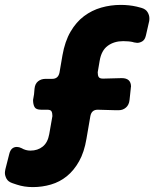

<svg xmlns="http://www.w3.org/2000/svg" viewBox="-71 -754 630 784"><path d="M-33 -126Q-26 -154 -2 -154Q7 -154 17 -149Q34 -139 53 -139Q83 -139 103.5 -155.5Q124 -172 130 -206L143 -280Q143 -292 139.5 -299Q136 -306 122 -306H97Q76 -306 70 -317Q64 -328 64 -346L68 -369L70 -392Q72 -412 84.5 -422Q97 -432 115 -432H142Q167 -432 172 -458L184 -528Q194 -585 217 -624.5Q240 -664 272 -688Q304 -712 342.5 -723Q381 -734 422 -734Q456 -734 487 -727L506 -722Q524 -717 531.5 -704.5Q539 -692 539 -679Q539 -671 538 -667L525 -610Q521 -592 510.5 -585.5Q500 -579 489 -579Q485 -579 475 -581L473 -582Q456 -586 432 -586Q395 -586 369 -567Q343 -548 336 -506L328 -459Q328 -446 332 -439.5Q336 -433 350 -433L426 -435Q464 -435 464 -400L463 -395V-393L458 -346Q456 -326 443.5 -315Q431 -304 414 -304H399L328 -306Q303 -306 298 -280L282 -187Q273 -133 252 -95.5Q231 -58 202 -34.5Q173 -11 137 -0.5Q101 10 63 10Q28 10 -2 0L-20 -6Q-38 -12 -44.5 -24.5Q-51 -37 -51 -48Q-51 -53 -49 -63Z"/></svg>

Font: Bangerz 2
Style: Regular
Weight: 400
Designer: vernon adams
Foundry: Vernon Adams
Version: Version 2.10;December 28, 2023;FontCreator 13.0.0.2683 64-bi